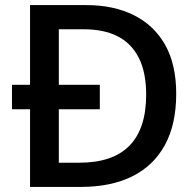

<svg xmlns="http://www.w3.org/2000/svg" viewBox="-20 -734 771 754"><path d="M319 -714Q427 -714 506.5 -674Q586 -634 629 -557Q672 -480 672 -366Q672 -245 627 -163.5Q582 -82 498.5 -41Q415 0 298 0H98V-305H27V-401H98V-714ZM309 -619H211V-401H372V-305H211V-95H291Q423 -95 488.5 -162Q554 -229 554 -362Q554 -450 525 -507Q496 -564 442 -591.5Q388 -619 309 -619Z"/></svg>

Font: Noto Sans Oriya Medium
Style: Regular
Weight: 500
Version: Version 2.003